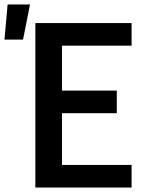

<svg xmlns="http://www.w3.org/2000/svg" viewBox="-69 -838 689 858"><path d="M89 0V-735H519V-634H208V-433H453V-332H208V-101H519V0ZM-49 -661 -35 -818H65L34 -661Z"/></svg>

Font: Iosevka Fixed Extended
Style: Bold
Weight: 700
Width: 7
Monospace: yes
Designer: Belleve Invis
Foundry: Belleve Invis
Version: Version 24.1.1; ttfautohint (v1.8.4)